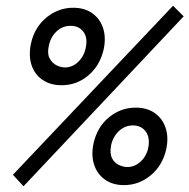

<svg xmlns="http://www.w3.org/2000/svg" viewBox="-20 -640 660 669"><path d="M62 9 25 -31 583 -620 620 -583ZM412 5Q373 5 346 -14Q319 -33 308 -66Q297 -99 306 -141Q319 -198 360 -231.5Q401 -265 453 -265Q493 -265 520 -245.5Q547 -226 557.5 -193Q568 -160 559 -119Q546 -63 505 -29Q464 5 412 5ZM424 -58Q450 -58 471 -78Q492 -98 497 -128Q503 -161 487.5 -182Q472 -203 443 -203Q415 -203 394 -183Q373 -163 367 -133Q362 -105 370.5 -88.5Q379 -72 394.5 -65Q410 -58 424 -58ZM195 -343Q156 -343 128.5 -361.5Q101 -380 90 -413Q79 -446 88 -489Q101 -546 142.5 -579.5Q184 -613 235 -613Q275 -613 302 -593.5Q329 -574 339.5 -541Q350 -508 341 -467Q328 -411 287.5 -377Q247 -343 195 -343ZM206 -405Q233 -405 253.5 -425.5Q274 -446 279 -475Q286 -509 270.5 -529.5Q255 -550 226 -550Q197 -550 176.5 -530Q156 -510 150 -480Q144 -453 153 -436.5Q162 -420 177 -412.5Q192 -405 206 -405Z"/></svg>

Font: Ysabeau SemiBold
Style: Italic
Weight: 600
Italic angle: -12°
Designer: Christian Thalmann (Catharsis Fonts)
Version: Version 2.002